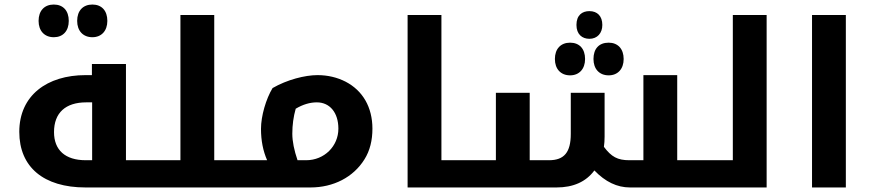

<svg xmlns="http://www.w3.org/2000/svg" viewBox="-20 -826 3847 846"><path d="M217 -662C257 -662 283 -689 283 -734C283 -779 258 -806 217 -806C176 -806 150 -779 150 -734C150 -690 176 -662 217 -662ZM387 -662C427 -662 453 -690 453 -734C453 -779 428 -806 387 -806C346 -806 320 -779 320 -734C320 -690 346 -662 387 -662Z M357 0H660C663 0 665 -2 665 -5V-116C665 -119 663 -120 660 -120H535V-544H385V-495H357C188 -495 65 -406 65 -245C65 -90 172 0 357 0ZM386 -120H358C267 -120 218 -165 218 -244C218 -329 269 -375 360 -375H386Z M650 0H1054C1057 0 1059 -2 1059 -5V-116C1059 -119 1057 -120 1054 -120H924V-760H775V-120H650C647 -120 645 -119 645 -116V-5C645 -2 647 0 650 0Z M1044 0H1348C1449 0 1537 -45 1586 -124C1610 -162 1621 -208 1621 -259C1621 -354 1578 -427 1503 -466C1466 -485 1424 -495 1379 -495C1324 -495 1245 -475 1181 -438C1152 -390 1130 -315 1130 -258C1130 -207 1139 -161 1157 -120H1044C1041 -120 1039 -119 1039 -116V-5C1039 -2 1041 0 1044 0ZM1268 -237C1268 -275 1273 -312 1283 -347C1315 -366 1346 -375 1376 -375C1433 -375 1471 -330 1471 -259C1471 -182 1409 -120 1329 -120H1291C1276 -164 1268 -203 1268 -237Z M2050 -120H1925V-760H1776V0H2050C2053 0 2055 -2 2055 -5V-116C2055 -119 2053 -120 2050 -120Z M2577 -655C2612 -655 2634 -680 2634 -716C2634 -755 2612 -777 2577 -777C2545 -777 2520 -759 2520 -716C2520 -675 2545 -655 2577 -655ZM2492 -494C2532 -494 2558 -522 2558 -566C2558 -611 2533 -638 2492 -638C2451 -638 2425 -611 2425 -566C2425 -522 2451 -494 2492 -494ZM2662 -494C2702 -494 2728 -522 2728 -566C2728 -611 2702 -638 2662 -638C2619 -638 2595 -611 2595 -566C2595 -522 2621 -494 2662 -494Z M2756 0H3094C3097 0 3099 -2 3099 -5V-116C3099 -119 3097 -120 3094 -120H2964V-495H2815V-120H2753C2701 -120 2674 -135 2641 -179C2643 -193 2644 -208 2644 -224V-417H2495V-236C2495 -155 2466 -120 2399 -120H2314V-417H2165V-120H2040C2037 -120 2035 -119 2035 -116V-5C2035 -2 2037 0 2040 0H2432C2506 0 2562 -25 2599 -75C2647 -25 2699 0 2756 0Z M3084 0H3358V-760H3209V-120H3084C3081 -120 3079 -119 3079 -116V-5C3079 -2 3081 0 3084 0Z M3558 -760V0H3707V-760Z"/></svg>

Font: Noto Kufi Arabic
Style: Bold
Weight: 700
Designer: Monotype Design Team, David Williams, Khaled Hosny
Foundry: Google LLC
Version: Version 2.109